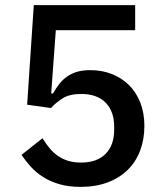

<svg xmlns="http://www.w3.org/2000/svg" viewBox="-20 -718 640 750"><path d="M508 -600H198L180 -353H187Q199 -374 212 -390.5Q225 -407 242 -419Q259 -431 281 -437.5Q303 -444 333 -444Q378 -444 416.5 -429Q455 -414 483.5 -386Q512 -358 528 -317.5Q544 -277 544 -226Q544 -174 527.5 -130Q511 -86 479 -54.5Q447 -23 400.5 -5.5Q354 12 295 12Q248 12 212 1.5Q176 -9 148.5 -26.5Q121 -44 100.5 -66.5Q80 -89 64 -113L146 -178Q159 -157 173 -140Q187 -123 205 -110Q223 -97 245.5 -90Q268 -83 297 -83Q359 -83 392.5 -117Q426 -151 426 -211V-223Q426 -283 392.5 -317Q359 -351 297 -351Q252 -351 225 -334Q198 -317 179 -296L86 -309L112 -698H508Z"/></svg>

Font: IBM Plex Sans Hebrew Medium
Style: Regular
Weight: 500
Designer: Mike Abbink, Paul van der Laan, Pieter van Rosmalen, Yanek Iontef
Foundry: Bold Monday
Version: Version 1.2